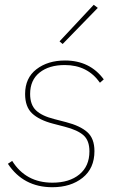

<svg xmlns="http://www.w3.org/2000/svg" viewBox="-20 -771 488 803"><path d="M389 -738 242 -587 229 -598 372 -751ZM199 12Q78 12 13 -86L31 -98Q88 -7 199 -7Q270 -7 312 -41.5Q354 -76 354 -138Q354 -183 329.5 -205Q305 -227 251 -241L201 -254Q144 -269 114.5 -296.5Q85 -324 85 -378Q85 -445 132.5 -481.5Q180 -518 252 -518Q356 -518 414 -439L398 -425Q346 -499 251 -499Q185 -499 145.5 -467.5Q106 -436 106 -378Q106 -333 130.5 -309.5Q155 -286 207 -273L257 -260Q315 -245 345 -218.5Q375 -192 375 -139Q375 -67 325.5 -27.5Q276 12 199 12Z"/></svg>

Font: IBM Plex Sans Thin
Style: Italic
Weight: 100
Italic angle: -11.31°
Designer: Mike Abbink, Paul van der Laan, Pieter van Rosmalen
Foundry: Bold Monday
Version: Version 3.0